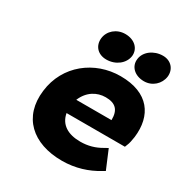

<svg xmlns="http://www.w3.org/2000/svg" viewBox="-165 -825 918 963"><g transform="rotate(30 293.5 -343.0)"><path d="M327 12C405 12 473 -11 527 -44L544 -54L499 -161L479 -150C442 -128 403 -117 359 -117C286 -117 239 -147 228 -207H566L571 -220C577 -233 581 -253 584 -274C600 -405 535 -503 371 -503C222 -503 90 -403 71 -245C51 -85 156 12 327 12ZM359 -374C416 -374 442 -348 441 -289H237C261 -347 309 -374 359 -374ZM370 -619C375 -663 340 -698 286 -698C235 -698 196 -663 191 -619C186 -575 215 -539 266 -539C320 -539 364 -574 370 -619ZM576 -619C581 -663 551 -698 504 -698C450 -698 405 -663 400 -619C394 -574 430 -539 484 -539C532 -539 570 -574 576 -619Z"/></g></svg>

Font: Falling Sky
Style: ExBdObl
Weight: 400
Designer: Paul D. Hunt
Foundry: Adobe Systems Incorporated
Version: Version 1.02